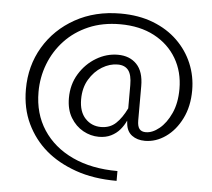

<svg xmlns="http://www.w3.org/2000/svg" viewBox="-54 -687 1003 907"><g transform="rotate(5 447.0 -233.5)"><path d="M531.5 161.5Q421.5 161.5 336.8 131.5Q252 101.5 193.8 51.5Q135.5 1.5 101.2 -70.2Q67 -142 67 -232.5Q67 -344 120.2 -433.5Q173.5 -523 267.2 -575.2Q361 -627.5 482 -627.5Q568.5 -627.5 636.8 -601Q705 -574.5 752.5 -528.2Q800 -482 825 -422.2Q850 -362.5 850 -295.5Q850 -219.5 821.2 -161.5Q792.5 -103.5 746.2 -71Q700 -38.5 648 -38.5Q611 -38.5 586.2 -57Q561.5 -75.5 558 -112L556.5 -126.5Q546 -103 529 -83Q512 -63 487.2 -50.8Q462.5 -38.5 429.5 -38.5Q390.5 -38.5 354.8 -58.2Q319 -78 296 -116Q273 -154 273 -209Q273 -273.5 304 -324Q335 -374.5 383.8 -403.5Q432.5 -432.5 486 -432.5Q542 -432.5 575.2 -398Q608.5 -363.5 608.5 -294.5V-132Q608.5 -104.5 618.2 -92Q628 -79.5 648.5 -79.5Q680 -79.5 712.5 -106Q745 -132.5 767.2 -181Q789.5 -229.5 789.5 -296.5Q789.5 -378 752.2 -441.2Q715 -504.5 646.5 -540.8Q578 -577 484.5 -577Q401 -577 335 -548.5Q269 -520 222.8 -470.8Q176.5 -421.5 152 -358Q127.5 -294.5 127.5 -225Q127.5 -122.5 177.5 -46Q227.5 30.5 318.2 72.8Q409 115 531.5 115ZM435.5 -85.5Q478 -85.5 506 -111.8Q534 -138 556.5 -184.5V-295Q556.5 -343.5 539.8 -365Q523 -386.5 489 -386.5Q451.5 -386.5 415.2 -364.5Q379 -342.5 355 -302.5Q331 -262.5 331 -208Q331 -149 361 -117.2Q391 -85.5 435.5 -85.5Z"/></g></svg>

Font: Betina Sans Light
Style: Regular
Weight: 300
Designer: Jonathan Pinhorn (font) & Cristiano Sobral (main changes)
Version: Version 2.001;October 6, 2020;FontCreator 13.0.0.2681 64-bit